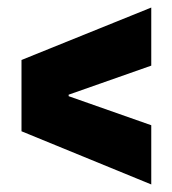

<svg xmlns="http://www.w3.org/2000/svg" viewBox="-20 -584 457 509"><path d="M381 -95 37 -236V-425L381 -564V-410L162 -333V-329L381 -252Z"/></svg>

Font: Bricolage Grotesque 96pt ExtraBold SemiCondensed
Style: Regular
Weight: 800
Width: 4
Version: Version 1.001;gftools[0.9.33.dev8+g029e19f]